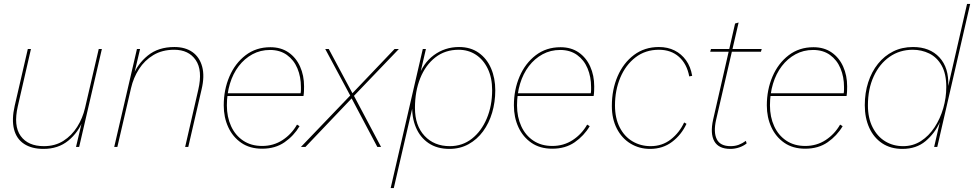

<svg xmlns="http://www.w3.org/2000/svg" viewBox="-20 -750 4972 980"><path d="M202 10Q142 10 103 -15.5Q64 -41 51.5 -90.5Q39 -140 55 -210L122 -500H138L71 -208Q48 -108 85.5 -56Q123 -4 204 -4Q261 -4 303.5 -31Q346 -58 374 -102.5Q402 -147 414 -199L484 -500H500L384 0H368L401 -140L405 -139Q380 -74 328.5 -32Q277 10 202 10Z M563 0 679 -500H695L662 -360L658 -361Q681 -423 734.5 -466.5Q788 -510 870 -510Q926 -510 962.5 -484Q999 -458 1012 -409.5Q1025 -361 1009 -294L941 0H925L992 -292Q1015 -391 979 -443.5Q943 -496 869 -496Q808 -496 763 -469Q718 -442 689.5 -397.5Q661 -353 649 -301L579 0Z M1318 9Q1255 9 1211.5 -21Q1168 -51 1145 -101Q1122 -151 1122 -212Q1122 -292 1151 -359.5Q1180 -427 1233.5 -468Q1287 -509 1360 -509Q1414 -509 1452.5 -482.5Q1491 -456 1511.5 -410.5Q1532 -365 1532 -309Q1532 -297 1531.5 -284.5Q1531 -272 1529 -260H1133L1134 -274H1519L1514 -271Q1516 -283 1516 -291Q1516 -299 1516 -306Q1516 -358 1498 -401Q1480 -444 1444.5 -469.5Q1409 -495 1358 -495Q1309 -495 1268.5 -473Q1228 -451 1198.5 -412.5Q1169 -374 1153.5 -322.5Q1138 -271 1138 -212Q1138 -153 1159.5 -106Q1181 -59 1221.5 -32Q1262 -5 1318 -5Q1376 -5 1422 -35Q1468 -65 1496 -114L1509 -106Q1480 -57 1432.5 -24Q1385 9 1318 9Z M1516 0 1770 -265 1773 -268 1994 -500H2016L1785 -259L1778 -251L1539 0ZM1906 0 1772 -253 1771 -256 1640 -500H1658L1780 -272L1784 -266L1925 0Z M1974 210 2138 -500H2154L2117 -341L2113 -350Q2138 -427 2194.5 -468.5Q2251 -510 2323 -510Q2382 -510 2423.5 -480.5Q2465 -451 2486.5 -401Q2508 -351 2508 -289Q2508 -229 2492 -175Q2476 -121 2445.5 -79.5Q2415 -38 2371.5 -14Q2328 10 2274 10Q2211 10 2167.5 -19.5Q2124 -49 2102.5 -100.5Q2081 -152 2084 -218L2096 -248L1990 210ZM2276 -4Q2340 -4 2388.5 -42Q2437 -80 2464.5 -145Q2492 -210 2492 -290Q2492 -353 2469.5 -399.5Q2447 -446 2408.5 -471Q2370 -496 2321 -496Q2252 -496 2202 -457Q2152 -418 2125 -351Q2098 -284 2098 -199Q2098 -109 2147 -56.5Q2196 -4 2276 -4Z M2799 9Q2736 9 2692.5 -21Q2649 -51 2626 -101Q2603 -151 2603 -212Q2603 -292 2632 -359.5Q2661 -427 2714.5 -468Q2768 -509 2841 -509Q2895 -509 2933.5 -482.5Q2972 -456 2992.5 -410.5Q3013 -365 3013 -309Q3013 -297 3012.5 -284.5Q3012 -272 3010 -260H2614L2615 -274H3000L2995 -271Q2997 -283 2997 -291Q2997 -299 2997 -306Q2997 -358 2979 -401Q2961 -444 2925.5 -469.5Q2890 -495 2839 -495Q2790 -495 2749.5 -473Q2709 -451 2679.5 -412.5Q2650 -374 2634.5 -322.5Q2619 -271 2619 -212Q2619 -153 2640.5 -106Q2662 -59 2702.5 -32Q2743 -5 2799 -5Q2857 -5 2903 -35Q2949 -65 2977 -114L2990 -106Q2961 -57 2913.5 -24Q2866 9 2799 9Z M3298 10Q3243 10 3198.5 -17Q3154 -44 3128.5 -93.5Q3103 -143 3103 -209Q3103 -293 3132.5 -361Q3162 -429 3216 -469.5Q3270 -510 3343 -510Q3388 -510 3423 -492.5Q3458 -475 3481.5 -442.5Q3505 -410 3513 -363L3498 -360Q3486 -424 3445.5 -460Q3405 -496 3343 -496Q3274 -496 3223.5 -457Q3173 -418 3146 -353.5Q3119 -289 3119 -212Q3119 -147 3143 -100Q3167 -53 3208.5 -28.5Q3250 -4 3301 -4Q3360 -4 3404 -38.5Q3448 -73 3472 -125L3484 -118Q3458 -62 3410.5 -26Q3363 10 3298 10Z M3708 10Q3648 10 3626 -29Q3604 -68 3620 -140L3732 -630L3750 -635L3635 -138Q3621 -75 3638.5 -39.5Q3656 -4 3709 -4Q3732 -4 3750.5 -11Q3769 -18 3787 -31L3791 -18Q3775 -5 3753 2.5Q3731 10 3708 10ZM3605 -486 3609 -500H3868L3864 -486Z M4090 9Q4027 9 3983.5 -21Q3940 -51 3917 -101Q3894 -151 3894 -212Q3894 -292 3923 -359.5Q3952 -427 4005.5 -468Q4059 -509 4132 -509Q4186 -509 4224.5 -482.5Q4263 -456 4283.5 -410.5Q4304 -365 4304 -309Q4304 -297 4303.5 -284.5Q4303 -272 4301 -260H3905L3906 -274H4291L4286 -271Q4288 -283 4288 -291Q4288 -299 4288 -306Q4288 -358 4270 -401Q4252 -444 4216.5 -469.5Q4181 -495 4130 -495Q4081 -495 4040.5 -473Q4000 -451 3970.5 -412.5Q3941 -374 3925.5 -322.5Q3910 -271 3910 -212Q3910 -153 3931.5 -106Q3953 -59 3993.5 -32Q4034 -5 4090 -5Q4148 -5 4194 -35Q4240 -65 4268 -114L4281 -106Q4252 -57 4204.5 -24Q4157 9 4090 9Z M4586 10Q4526 10 4483 -18.5Q4440 -47 4417 -97.5Q4394 -148 4394 -213Q4394 -276 4411.5 -330Q4429 -384 4461.5 -424.5Q4494 -465 4539 -487.5Q4584 -510 4640 -510Q4726 -510 4775 -457Q4824 -404 4820 -311L4916 -730H4932L4764 0H4748L4777 -126Q4751 -69 4704 -29.5Q4657 10 4586 10ZM4590 -4Q4640 -4 4680.5 -30Q4721 -56 4750 -100Q4779 -144 4794.5 -197.5Q4810 -251 4810 -306Q4810 -374 4786 -416Q4762 -458 4723 -477Q4684 -496 4639 -496Q4572 -496 4520.5 -460Q4469 -424 4439.5 -360Q4410 -296 4410 -212Q4410 -147 4434 -100Q4458 -53 4498.5 -28.5Q4539 -4 4590 -4Z"/></svg>

Font: Kantumruy Pro Thin
Style: Italic
Weight: 250
Italic angle: -13°
Version: Version 1.002